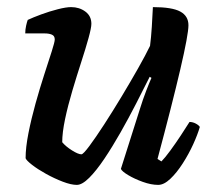

<svg xmlns="http://www.w3.org/2000/svg" viewBox="-20 -520 602 540"><path d="M196 0Q180 0 156.5 -9Q133 -18 109.5 -31Q86 -44 70 -56.5Q54 -69 52 -75Q52 -105 60 -145.5Q68 -186 80 -229Q92 -272 104.5 -310.5Q117 -349 125.5 -375.5Q134 -402 134 -409Q134 -419 126 -422.5Q118 -426 106 -426H51Q51 -437 53.5 -448Q56 -459 58 -464Q73 -471 96 -479.5Q119 -488 142.5 -494Q166 -500 180 -500Q203 -500 220 -487.5Q237 -475 237 -453Q237 -442 229 -413Q221 -384 208.5 -345.5Q196 -307 183.5 -265Q171 -223 163 -185Q155 -147 155 -120Q165 -108 182.5 -97Q200 -86 209 -86Q214 -86 231.5 -109.5Q249 -133 273 -170Q297 -207 322 -248.5Q347 -290 368.5 -328Q390 -366 402 -391Q405 -414 407 -445Q409 -476 410 -500Q464 -500 487 -487.5Q510 -475 510 -449Q510 -423 487 -324.5Q464 -226 423 -73L434 -66Q444 -76 459 -96.5Q474 -117 488.5 -139Q503 -161 513 -177Q522 -177 530.5 -172.5Q539 -168 542 -163Q536 -142 523.5 -114.5Q511 -87 494 -60.5Q477 -34 459 -17Q441 0 425 0Q405 0 381.5 -8.5Q358 -17 340.5 -27.5Q323 -38 320 -45L373 -212Q382 -241 391.5 -265.5Q401 -290 406 -301L401 -304Q384 -270 363 -229Q342 -188 319 -147.5Q296 -107 273.5 -73.5Q251 -40 231 -20Q211 0 196 0Z"/></svg>

Font: Texturina SemiBold
Style: Italic
Weight: 600
Italic angle: -11°
Designer: Guillermo Torres Carreño
Foundry: Omnibus-Type
Version: Version 1.002; ttfautohint (v1.8.3)